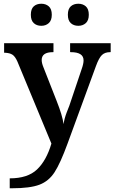

<svg xmlns="http://www.w3.org/2000/svg" viewBox="-20 -767 612 1027"><path d="M32 187Q128 187 178 139.5Q228 92 255 1L73 -438Q61 -465 46.5 -474.5Q32 -484 5 -485H2V-536H266V-488H263Q203 -488 203 -446Q203 -430 212 -408L283 -227Q314 -149 320 -103Q324 -132 336.5 -165Q349 -198 351 -202L417 -398Q427 -426 427 -444Q427 -488 359 -488H355V-536H572V-488H569Q541 -488 525 -472.5Q509 -457 493 -413L341 2Q303 106 272 154Q241 202 191 221Q141 240 45 240H32ZM145 -688Q145 -719 160.5 -733Q176 -747 201 -747Q225 -747 241 -733Q257 -719 257 -688Q257 -658 241 -643.5Q225 -629 201 -629Q176 -629 160.5 -643.5Q145 -658 145 -688ZM343 -688Q343 -719 358.5 -733Q374 -747 399 -747Q423 -747 439 -733Q455 -719 455 -688Q455 -658 439 -643.5Q423 -629 399 -629Q374 -629 358.5 -643.5Q343 -658 343 -688Z"/></svg>

Font: Noto Serif SemiBold
Style: Regular
Weight: 600
Designer: Monotype Design Team
Foundry: Monotype Imaging Inc.
Version: Version 1.001